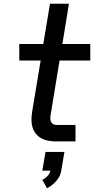

<svg xmlns="http://www.w3.org/2000/svg" viewBox="-20 -755 540 1025"><path d="M280 0Q259 0 239 -3.5Q219 -7 202 -16Q185 -25 172.5 -40Q160 -55 154 -74Q148 -93 148 -113.5Q148 -134 151 -155L197 -432H83V-520H211L247 -735H348L313 -520H462V-432H298L250 -140Q248 -131 248.5 -122Q249 -113 252.5 -105Q256 -97 263.5 -92.5Q271 -88 280 -88H383V0ZM231 250 206 205Q221 198 233.5 185Q246 172 249 156H206L223 56H324L307 156Q305 171 298 185Q291 199 280.5 211Q270 223 257.5 233Q245 243 231 250Z"/></svg>

Font: Iosevka SS04 Semibold Oblique
Style: Regular
Weight: 600
Italic angle: -9°
Monospace: yes
Designer: Belleve Invis
Foundry: Belleve Invis
Version: Version 19.0.0; ttfautohint (v1.8.4)